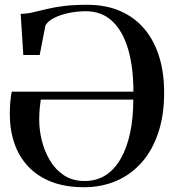

<svg xmlns="http://www.w3.org/2000/svg" viewBox="-20 -772 729 803"><path d="M331 11Q252.5 11 194.2 -12Q136 -35 97.5 -76.2Q59 -117.5 40 -173.2Q21 -229 21 -294.5Q21 -323.5 23.2 -347.2Q25.5 -371 29 -388.5H538Q538 -489.5 516.2 -565Q494.5 -640.5 450.2 -682.8Q406 -725 339 -725Q303 -725 268 -717.8Q233 -710.5 206.5 -697.2Q180 -684 170 -665.5L146 -542H77.5L66.5 -714Q92.5 -714.5 118 -720.5Q143.5 -726.5 174.5 -734Q205.5 -741.5 246.5 -746.8Q287.5 -752 344.5 -752Q421.5 -752 481.2 -726.5Q541 -701 582.2 -653Q623.5 -605 645 -537.2Q666.5 -469.5 666.5 -384.5Q666.5 -290.5 642 -217Q617.5 -143.5 572.8 -92.8Q528 -42 466.5 -15.5Q405 11 331 11ZM334 -15Q384 -15 421.8 -39.2Q459.5 -63.5 485.2 -108.8Q511 -154 524.2 -216.5Q537.5 -279 537.5 -355.5H150.5Q148.5 -342 146.2 -319.8Q144 -297.5 144 -270Q144 -228.5 155 -184Q166 -139.5 188.8 -101Q211.5 -62.5 247.5 -38.8Q283.5 -15 334 -15Z"/></svg>

Font: Merriweather 144pt Medium
Style: Regular
Weight: 500
Version: Version 2.100